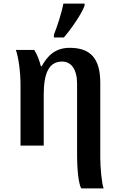

<svg xmlns="http://www.w3.org/2000/svg" viewBox="-20 -816 677 1076"><path d="M282 -606H338C380 -655 438 -739 454 -784V-796H335C326 -744 300 -667 282 -621ZM436 240H561C550 214 542 119 542 69V-351C542 -489 487 -548 370 -548C286 -548 243 -498 214 -445H209C200 -480 189 -509 172 -536H69C84 -493 95 -413 95 -339V0H225V-284C225 -400 251 -471 328 -471C379 -471 412 -428 412 -346V61C412 121 419 216 436 240Z"/></svg>

Font: Noto Serif Semi
Style: Regular
Weight: 600
Designer: Monotype Design Team
Foundry: Monotype Imaging Inc.
Version: Version 1.002